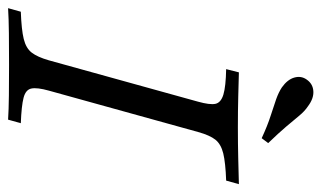

<svg xmlns="http://www.w3.org/2000/svg" viewBox="-185 -615 795 475"><g transform="rotate(90 212.5 -377.5)"><path d="M-4.8 0 4 -31.5Q48.4 -33.1 71.4 -38.7Q94.4 -44.4 105.2 -58.5Q116.1 -72.6 124.2 -100.8L226.6 -470.2Q234.7 -499.2 231.9 -512.9Q229 -526.6 208.9 -532.7Q188.7 -538.7 146 -539.5L154 -571Q179 -570.2 214.1 -569.4Q249.2 -568.5 290.3 -568.5Q330.6 -568.5 367.3 -569.4Q404 -570.2 430.6 -571L421.8 -539.5Q377.4 -537.9 354.4 -532.3Q331.5 -526.6 320.6 -512.9Q309.7 -499.2 301.6 -470.2L199.2 -100.8Q191.1 -71.8 194 -57.7Q196.8 -43.5 216.9 -38.3Q237.1 -33.1 279.8 -31.5L271 0Q246.8 -1.6 210.9 -2Q175 -2.4 135.5 -2.4Q93.5 -2.4 57.3 -2Q21 -1.6 -4.8 0ZM316.9 -627.4Q285.5 -641.9 261.3 -649.6Q237.1 -657.3 220.2 -663.3Q203.2 -669.4 191.1 -677.4Q171.8 -691.1 166.9 -708.1Q162.1 -725 171.8 -738.7Q182.3 -754 200.4 -755.2Q218.5 -756.5 237.9 -741.9Q250 -733.9 261.3 -720.2Q272.6 -706.5 288.3 -687.9Q304 -669.4 329 -643.5Z"/></g></svg>

Font: Playfair 12pt Light
Style: Italic
Weight: 300
Italic angle: -15.6°
Designer: Claus Eggers Sørensen
Foundry: Claus Eggers Sørensen
Version: Version 2.000;gftools[0.9.28]